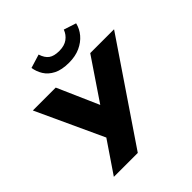

<svg xmlns="http://www.w3.org/2000/svg" viewBox="-243 -1122 1299 1299"><g transform="rotate(-45 406.0 -472.5)"><path d="M105 0 257 -224 35 -705H254L384 -409L584 -705H812L334 0ZM437 -760Q368 -760 325 -782Q282 -804 260 -839.5Q238 -875 232 -915L330 -945Q344 -901 370.5 -882Q397 -863 446 -863Q496 -863 526.5 -885.5Q557 -908 570 -944L659 -915Q649 -872 619.5 -837Q590 -802 544 -781Q498 -760 437 -760Z"/></g></svg>

Font: Mulish ExtraBlack
Style: Italic
Weight: 1000
Italic angle: -9°
Designer: Vernon Adams
Foundry: Vernon Adams
Version: Version 3.603; ttfautohint (v1.8.3)